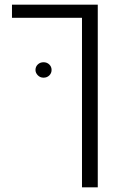

<svg xmlns="http://www.w3.org/2000/svg" viewBox="-20 -591 522 814"><path d="M327.6 203.1V-515.6H30.8V-571.3H394.5V203.1ZM164.6 -261.7Q149.9 -261.7 140.1 -272Q130.4 -282.2 130.4 -294.4Q130.4 -308.1 140.1 -317.6Q149.9 -327.1 164.6 -327.1Q179.2 -327.1 189 -317.6Q198.7 -308.1 198.7 -294.4Q198.7 -280.8 189 -271.2Q179.2 -261.7 164.6 -261.7Z"/></svg>

Font: Heebo Light
Style: Regular
Weight: 300
Designer: Oded Ezer
Foundry: Ezer Type House
Version: Version 3.100